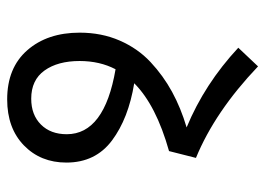

<svg xmlns="http://www.w3.org/2000/svg" viewBox="-122 -604 739 535"><g transform="rotate(-90 247.5 -336.5)"><path d="M424 -484Q424 -423 402 -372.5Q380 -322 342 -286.5Q304 -251 259 -226.5Q214 -202 160 -186Q281 -136 382 -42L330 13Q204 -107 75 -160L94 -235Q222 -271 283 -332Q185 -348 123.5 -394Q62 -440 62 -521Q62 -593 110 -639.5Q158 -686 238 -686Q326 -686 375 -630Q424 -574 424 -484ZM141 -520Q141 -415 322 -384Q345 -428 345 -484Q345 -545 318.5 -582Q292 -619 240 -619Q195 -619 168 -592Q141 -565 141 -520Z"/></g></svg>

Font: FiraGO Book
Style: Regular
Weight: 350
Designer: bBox Type
Foundry: bBox Type GmbH
Version: Version 1.001;PS 001.001;hotconv 1.0.88;makeotf.lib2.5.64775